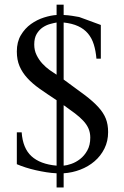

<svg xmlns="http://www.w3.org/2000/svg" viewBox="-20 -739 540 835"><path d="M450.2 -164.6Q450.2 -125 434.1 -92.8Q418 -60.5 391.1 -37.6Q364.3 -14.6 329.3 -1.2Q294.4 12.2 256.8 14.6V76.2H226.1V14.6Q204.6 13.7 181.4 10Q158.2 6.3 135.5 1.2Q112.8 -3.9 91.6 -10.7Q70.3 -17.6 53.2 -24.9V-163.6H74.2Q79.1 -94.2 116.9 -59.6Q154.8 -24.9 226.1 -18.6V-303.2Q185.1 -330.1 152.8 -352.8Q120.6 -375.5 98.6 -399.7Q76.7 -423.8 64.9 -451.4Q53.2 -479 53.2 -515.1Q53.2 -556.6 70.8 -586.2Q88.4 -615.7 114.7 -634.5Q141.1 -653.3 171.1 -662.8Q201.2 -672.4 226.1 -673.8V-718.8H256.8V-673.8Q276.4 -672.9 293.5 -670.2Q310.5 -667.5 324.2 -665L355 -653.8Q378.9 -645.5 418.5 -630.4V-483.9H399.4Q396.5 -518.1 387.9 -545.7Q379.4 -573.2 362.5 -593.3Q345.7 -613.3 319.8 -625.2Q293.9 -637.2 256.8 -641.1V-393.1Q311 -354 347.9 -326.2Q384.8 -298.3 407.5 -273.4Q430.2 -248.5 440.2 -223.1Q450.2 -197.8 450.2 -164.6ZM372.6 -140.6Q372.6 -162.1 365 -179.7Q357.4 -197.3 342.5 -213.4Q327.6 -229.5 306.2 -245.8Q284.7 -262.2 256.8 -281.7V-18.6Q270.5 -19.5 290.3 -26.4Q310.1 -33.2 328.4 -47.4Q346.7 -61.5 359.6 -84.5Q372.6 -107.4 372.6 -140.6ZM226.1 -641.1Q214.4 -639.2 197.5 -634.5Q180.7 -629.9 165.5 -619.6Q150.4 -609.4 139.6 -591.6Q128.9 -573.7 128.9 -545.4Q128.9 -520 139.2 -499.3Q149.4 -478.5 164.3 -462.4Q179.2 -446.3 196 -434.3Q212.9 -422.4 226.1 -414.1Z"/></svg>

Font: Goda
Style: Regular
Weight: 400
Version: 1.0.5